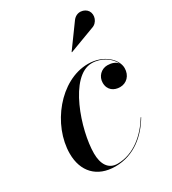

<svg xmlns="http://www.w3.org/2000/svg" viewBox="-174 -793 806 898"><g transform="rotate(-30 229.0 -344.5)"><path d="M411.5 -606C443.5 -615.5 456 -654 440.5 -678.5C426.5 -700.5 385 -711 360.5 -677L272.5 -556L274 -554.5ZM402 -129.5 400 -130.5C357 -59.5 286.5 4 198 4C149 4 126 -35.5 126 -93C126 -218 207.5 -464 327.5 -464C380 -464 424.5 -432 440.5 -396.5C429.5 -412.5 408 -419 386 -419C353 -419 326.5 -392.5 326.5 -358.5C326.5 -318.5 356 -300.5 387.5 -300.5C422.5 -300.5 450 -327 450 -367.5C450 -414 396 -470 310.5 -470C159.5 -470 27.5 -302.5 27.5 -148.5C27.5 -52.5 84 10 183.5 10C287 10 359 -56.5 402 -129.5Z"/></g></svg>

Font: Bodoni* 72pt Medium
Style: Italic
Weight: 500
Italic angle: -13°
Version: Version 2.3